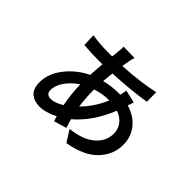

<svg xmlns="http://www.w3.org/2000/svg" viewBox="-135 -926 1247 1247"><g transform="rotate(45 488.5 -303.0)"><path d="M491.2 -654.3Q486.3 -640.6 480.5 -611.3Q476.6 -589.8 471.7 -561.5Q627 -569.3 748 -596.7L749 -509.8Q624 -489.3 460.9 -481.4Q455.1 -430.7 453.1 -404.3Q518.6 -419.9 575.2 -419.9H594.7Q601.6 -450.2 603.5 -466.8L692.4 -446.3L677.7 -405.3Q753.9 -382.8 796.4 -329.1Q838.9 -275.4 838.9 -204.1Q838.9 -113.3 773.4 -43.9Q708 25.4 569.3 49.8L518.6 -30.3Q628.9 -42 686.5 -91.8Q744.1 -141.6 744.1 -211.9Q744.1 -252 720.2 -284.2Q696.3 -316.4 652.3 -331.1Q588.9 -172.9 480.5 -81.1Q491.2 -43 499 -19.5L412.1 5.9Q405.3 -13.7 401.4 -29.3Q333 5.9 277.3 5.9Q227.5 5.9 196.8 -21Q166 -47.9 166 -106.4Q166 -186.5 223.1 -259.3Q280.3 -332 365.2 -373Q369.1 -443.4 373 -477.5H339.8Q271.5 -477.5 201.2 -483.4L198.2 -569.3Q276.4 -558.6 339.8 -558.6H380.9Q385.7 -588.9 386.7 -610.4Q390.6 -635.7 388.7 -656.2ZM252 -122.1Q252 -81.1 293.9 -81.1Q333 -81.1 381.8 -112.3Q364.3 -205.1 363.3 -284.2Q314.5 -252 283.2 -208Q252 -164.1 252 -122.1ZM450.2 -316.4Q450.2 -247.1 460 -176.8Q531.2 -249 570.3 -343.8Q510.7 -343.8 450.2 -324.2Z"/></g></svg>

Font: Min Sans SemiBold
Style: Regular
Weight: 600
Designer: Jinseong-Kim, NotoSansCJK, Nunito
Foundry: Jinseong-Kim
Version: Version 1.400;Glyphs 3.1.2 (3151)